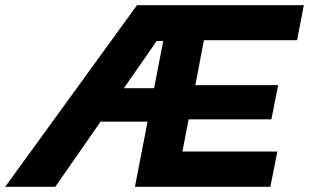

<svg xmlns="http://www.w3.org/2000/svg" viewBox="-61 -720 1191 740"><path d="M-41 0 467 -700H702L678 -562H543L152 0ZM255 -251 281 -380H618L595 -251ZM459 0 595 -700H1110L1084 -565H725L692 -392H1011L985 -260H666L642 -136H1008L981 0Z"/></svg>

Font: REM SemiBold
Style: Italic
Weight: 600
Italic angle: -11°
Designer: Octavio Pardo
Foundry: Ashler Design
Version: Version 1.005;gftools[0.9.28]